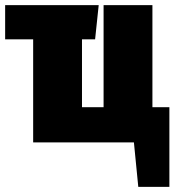

<svg xmlns="http://www.w3.org/2000/svg" viewBox="-20 -554 679 747"><path d="M573 -137H639V173H518L501 0H109V-401H0V-534H364L350 -401H299V-137H383V-534H573Z"/></svg>

Font: Fira Sans Extra Condensed Black
Style: Regular
Weight: 900
Width: 1
Designer: Carrois Corporate & Edenspiekermann AG
Foundry: Carrois Corporate GbR & Edenspiekermann AG
Version: Version 4.203